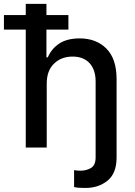

<svg xmlns="http://www.w3.org/2000/svg" viewBox="-59 -747 682 972"><path d="M374.3 204.5Q356.9 204.5 342.2 203.7Q327.4 202.8 316.1 199.9V114.3Q322.8 115.4 330.6 116.3Q338.4 117.2 346.6 117.2Q379.3 117.2 402.2 103Q425.1 88.8 425.1 50.1V-334.2Q425.1 -394.2 394.2 -427.4Q363.3 -460.6 308.2 -460.6Q251.4 -460.6 214.5 -424.9Q177.6 -389.2 177.6 -323.9V0H71.4V-597.3H-39.1V-670.8H71.4V-727.3H176.1V-670.8H287.3V-597.3H176.1V-456.7H182.9Q202.1 -501.1 241.5 -526.8Q280.9 -552.6 344.5 -552.6Q428.6 -552.6 479.9 -500.7Q531.2 -448.9 531.2 -346.9V50.1Q531.2 130.3 485.6 167.4Q440 204.5 374.3 204.5Z"/></svg>

Font: Linik Sans Medium
Style: Regular
Weight: 500
Designer: Rasmus Andersson (font), Cristiano Sobral (main changes)
Foundry: rsms
Version: Version 3.018;June 1, 2022;FontCreator 14.0.0.2814 64-bit; t